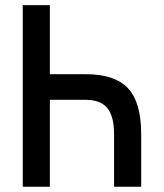

<svg xmlns="http://www.w3.org/2000/svg" viewBox="-20 -713 626 733"><path d="M66.9 0V-693.4H170.4V-429.7H307.6Q418.9 -429.7 469 -375.7Q519 -321.8 519 -201.7V0H415.5V-200.2Q415.5 -269.5 389.4 -300.8Q363.3 -332 306.2 -332H170.4V0Z"/></svg>

Font: Caskaydia Cove Medium
Style: Regular
Weight: 500
Monospace: yes
Designer: Aaron Bell
Foundry: Saja Typeworks
Version: Version 4.300; ttfautohint (v1.8.3)